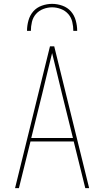

<svg xmlns="http://www.w3.org/2000/svg" viewBox="-20 -975 540 995"><path d="M58 0 239 -735H261L442 0H422L362 -242H138L78 0ZM358 -260 301 -490Q288 -543 275.5 -595.5Q263 -648 250 -700Q237 -648 224.5 -595.5Q212 -543 199 -490L142 -260ZM120 -815Q120 -842 127.5 -869Q135 -896 152.5 -916Q170 -936 196.5 -945.5Q223 -955 250 -955Q277 -955 303.5 -945.5Q330 -936 347.5 -916Q365 -896 372.5 -869Q380 -842 380 -815H360Q360 -838 354.5 -861.5Q349 -885 333.5 -902.5Q318 -920 295.5 -928.5Q273 -937 250 -937Q227 -937 204.5 -928.5Q182 -920 166.5 -902.5Q151 -885 145.5 -861.5Q140 -838 140 -815Z"/></svg>

Font: Iosevka SS04 Thin
Style: Regular
Weight: 100
Monospace: yes
Designer: Belleve Invis
Foundry: Belleve Invis
Version: Version 19.0.0; ttfautohint (v1.8.4)